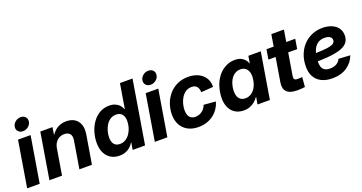

<svg xmlns="http://www.w3.org/2000/svg" viewBox="-40 -1409 3922 2079"><g transform="rotate(-20 1921.0 -369.0)"><path d="M12.7 0 100.1 -529.3H245.1L157.2 0ZM183.1 -596.7Q148.9 -596.7 129.2 -618.7Q109.4 -640.6 114.7 -672.9Q120.1 -705.1 147.2 -726.8Q174.3 -748.5 208.5 -748.5Q243.2 -748.5 262.9 -726.8Q282.7 -705.1 277.3 -672.9Q272.5 -640.6 245.1 -618.7Q217.8 -596.7 183.1 -596.7Z M463.4 -294.9 414.6 0H269.5L356.9 -529.3H497.1L476.6 -394L458 -398.4Q492.2 -466.8 540.8 -502.4Q589.4 -538.1 656.7 -538.1Q714.4 -538.1 753.4 -512.7Q792.5 -487.3 808.6 -440.4Q824.7 -393.6 814 -329.1L759.3 0H614.7L666.5 -312.5Q674.8 -364.3 653.8 -389.4Q632.8 -414.6 589.8 -414.6Q558.1 -414.6 531.5 -400.6Q504.9 -386.7 487.3 -360.1Q469.7 -333.5 463.4 -294.9Z M1077.6 10.3Q991.2 10.3 939.7 -46.9Q888.2 -104 888.2 -204.1Q888.2 -266.1 906 -325.4Q923.8 -384.8 957.8 -432.9Q991.7 -481 1040.5 -509.5Q1089.4 -538.1 1151.9 -538.1Q1192.9 -538.1 1221.9 -525.1Q1251 -512.2 1269.5 -490.7Q1288.1 -469.2 1297.4 -443.4H1299.8L1346.7 -727.5H1491.7L1371.6 0H1228.5L1242.2 -81.1H1238.8Q1221.7 -52.7 1198.2 -32.5Q1174.8 -12.2 1144.5 -1Q1114.3 10.3 1077.6 10.3ZM1122.1 -107.4Q1160.2 -107.4 1189.5 -126Q1218.8 -144.5 1239.3 -175Q1259.8 -205.6 1270.3 -242.2Q1280.8 -278.8 1280.8 -315.4Q1280.8 -364.7 1257.3 -393.1Q1233.9 -421.4 1189.5 -421.4Q1151.9 -421.4 1122.8 -402.6Q1093.8 -383.8 1074.2 -352.8Q1054.7 -321.8 1044.7 -284.7Q1034.7 -247.6 1034.7 -211.4Q1034.7 -162.1 1056.9 -134.8Q1079.1 -107.4 1122.1 -107.4Z M1483.9 0 1571.3 -529.3H1716.3L1628.4 0ZM1654.3 -596.7Q1620.1 -596.7 1600.3 -618.7Q1580.6 -640.6 1585.9 -672.9Q1591.3 -705.1 1618.4 -726.8Q1645.5 -748.5 1679.7 -748.5Q1714.4 -748.5 1734.1 -726.8Q1753.9 -705.1 1748.5 -672.9Q1743.7 -640.6 1716.3 -618.7Q1689 -596.7 1654.3 -596.7Z M1986.3 11.2Q1915.5 11.2 1864.3 -16.6Q1813 -44.4 1785.6 -95Q1758.3 -145.5 1758.3 -212.9Q1758.3 -275.4 1778.6 -333.7Q1798.8 -392.1 1838.1 -438.5Q1877.4 -484.9 1933.8 -511.7Q1990.2 -538.6 2061.5 -538.6Q2111.3 -538.6 2152.1 -524.7Q2192.9 -510.7 2222.2 -485.1Q2251.5 -459.5 2266.6 -423.8Q2281.7 -388.2 2279.8 -343.8L2140.1 -333.5Q2140.1 -353 2135.5 -369.4Q2130.9 -385.7 2121.3 -397.7Q2111.8 -409.7 2096.7 -416.3Q2081.5 -422.9 2060.1 -422.9Q2021 -422.9 1991.7 -403.6Q1962.4 -384.3 1942.9 -352.8Q1923.3 -321.3 1913.3 -283.7Q1903.3 -246.1 1903.3 -210Q1903.3 -177.7 1912.8 -154.1Q1922.4 -130.4 1942.1 -117.4Q1961.9 -104.5 1991.7 -104.5Q2014.2 -104.5 2033.7 -111.3Q2053.2 -118.2 2069.8 -130.4Q2086.4 -142.6 2098.4 -159.7Q2110.4 -176.8 2117.7 -196.8L2254.4 -185.1Q2242.2 -140.6 2217.5 -104.5Q2192.9 -68.4 2158 -42.5Q2123 -16.6 2079.6 -2.7Q2036.1 11.2 1986.3 11.2Z M2508.8 10.3Q2443.8 10.3 2398.9 -22.9Q2354 -56.2 2335.7 -117.7Q2317.4 -179.2 2331.5 -264.6Q2345.7 -350.1 2384.8 -411.4Q2423.8 -472.7 2479.7 -505.4Q2535.6 -538.1 2598.6 -538.1Q2638.2 -538.1 2665.8 -526.1Q2693.4 -514.2 2711.2 -494.1Q2729 -474.1 2738.3 -449.2H2741.2L2754.4 -529.3H2897.5L2809.6 0H2667.5L2681.2 -81.5H2677.2Q2660.2 -55.7 2635.5 -34.9Q2610.8 -14.2 2579.1 -2Q2547.4 10.3 2508.8 10.3ZM2568.8 -107.4Q2606 -107.4 2636 -127Q2666 -146.5 2686.5 -181.9Q2707 -217.3 2714.4 -264.6Q2722.7 -312.5 2713.9 -347.7Q2705.1 -382.8 2681.6 -402.1Q2658.2 -421.4 2621.1 -421.4Q2584.5 -421.4 2555.2 -402.1Q2525.9 -382.8 2506.3 -347.9Q2486.8 -313 2478.5 -264.6Q2471.2 -216.8 2479 -181.2Q2486.8 -145.5 2509.8 -126.5Q2532.7 -107.4 2568.8 -107.4Z M3294.4 -529.3 3275.9 -416.5H2944.3L2962.9 -529.3ZM3068.4 -665H3213.4L3129.9 -159.7Q3125.5 -133.3 3134.8 -122.3Q3144 -111.3 3171.9 -111.3Q3182.6 -111.3 3198.7 -112.3Q3214.8 -113.3 3223.6 -113.8L3214.4 -2.4Q3196.3 1 3172.4 2.2Q3148.4 3.4 3125 3.4Q3041 3.4 3005.4 -33Q2969.7 -69.3 2981.9 -141.1Z M3529.8 11.7Q3456.1 11.7 3402.8 -15.1Q3349.6 -42 3322.5 -94.7Q3295.4 -147.5 3299.8 -224.1Q3302.7 -292.5 3326.7 -350.1Q3350.6 -407.7 3392.1 -450.2Q3433.6 -492.7 3488.8 -516.1Q3543.9 -539.6 3609.4 -539.6Q3667 -539.6 3712.6 -521.2Q3758.3 -502.9 3784.9 -467.5Q3811.5 -432.1 3811.5 -380.9Q3811.5 -327.6 3781.5 -294.9Q3751.5 -262.2 3693.4 -244.9Q3635.3 -227.5 3551 -221.2Q3466.8 -214.8 3357.9 -214.8L3373 -306.2Q3466.3 -306.2 3525.6 -310.1Q3585 -314 3617.9 -322Q3650.9 -330.1 3663.6 -343.8Q3676.3 -357.4 3676.3 -376.5Q3676.3 -401.4 3654.8 -415.8Q3633.3 -430.2 3594.2 -430.2Q3548.3 -430.2 3518.8 -410.2Q3489.3 -390.1 3472.4 -358.4Q3455.6 -326.7 3448.5 -290Q3441.4 -253.4 3440.4 -220.2Q3438.5 -185.5 3446 -157.7Q3453.6 -129.9 3475.8 -113.5Q3498 -97.2 3540.5 -97.2Q3585.9 -97.2 3616.7 -115.7Q3647.5 -134.3 3660.2 -165L3793.5 -157.2Q3766.1 -81.1 3697.8 -34.7Q3629.4 11.7 3529.8 11.7Z"/></g></svg>

Font: Inter 24pt
Style: Bold Italic
Weight: 700
Italic angle: -9.3988°
Version: Version 4.001;git-66647c0bb